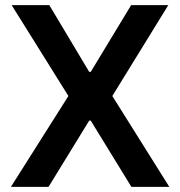

<svg xmlns="http://www.w3.org/2000/svg" viewBox="-20 -727 701 747"><path d="M327.1 -447.3H333L490.2 -707H634.8L417 -353.5L638.7 0H491.2L333 -257.8H327.1L168.9 0H22.5L246.1 -353.5L25.4 -707H171.9Z"/></svg>

Font: Pretendard Std SemiBold
Style: Regular
Weight: 600
Designer: Base glyphs from Inter by Rasmus Andersson; Hangeul glyphs from Noto Sans CJK(Source Han Sans) by Jang Soo-young and Kan
Foundry: Kil Hyung-jin
Version: Version 1.309